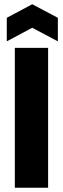

<svg xmlns="http://www.w3.org/2000/svg" viewBox="-20 -886 297 906"><path d="M50 0V-660H207V0ZM12 -691V-802L132 -866L253 -802V-691L132 -755Z"/></svg>

Font: Bricolage Grotesque Condensed ExtraBold
Style: Regular
Weight: 800
Width: 3
Designer: Mathieu Triay
Foundry: Atelier Triay
Version: Version 1.000;gftools[0.9.30]